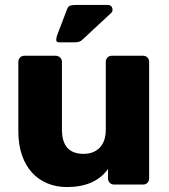

<svg xmlns="http://www.w3.org/2000/svg" viewBox="-20 -745 681 775"><path d="M250 10Q207 10 171 -5Q135 -20 109 -48.5Q83 -77 68.5 -119Q54 -161 54 -216V-495Q54 -506 61 -513Q68 -520 79 -520H204Q215 -520 222.5 -513Q230 -506 230 -495V-222Q230 -124 317 -124Q359 -124 383 -149.5Q407 -175 407 -222V-495Q407 -506 414 -513Q421 -520 432 -520H557Q568 -520 575 -513Q582 -506 582 -495V-25Q582 -14 575 -7Q568 0 557 0H441Q430 0 423 -7Q416 -14 416 -25V-63Q364 10 250 10ZM221 -574Q207 -574 207 -583Q207 -592 210 -601L250 -706Q255 -720 264 -722.5Q273 -725 287 -725H415Q429 -725 433 -713Q437 -701 429 -693L315 -587Q307 -579 299.5 -576.5Q292 -574 278 -574Z"/></svg>

Font: Fz Rubik
Style: Bold
Weight: 700
Designer: Hubert and Fischer
Foundry: Hubert and Fischer
Version: Vit hóa bi FontZin.com